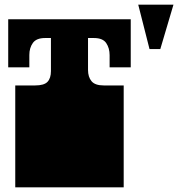

<svg xmlns="http://www.w3.org/2000/svg" viewBox="-20 -798 759 818"><path d="M45 0V-135Q45 -152 45 -156.5Q45 -161 45 -163Q45 -165 45 -171V-172Q45 -179 45 -180.5Q45 -182 45 -187.5Q45 -193 45 -209V-260Q45 -277 45 -281.5Q45 -286 45 -288Q45 -290 45 -296V-297Q45 -304 45 -305.5Q45 -307 45 -312.5Q45 -318 45 -334V-434H130Q168 -434 182.5 -449.5Q197 -465 197 -495V-636H172Q135 -636 120 -615Q105 -594 105 -564V-511H15V-716H537V-511H447V-563Q447 -593 432.5 -614.5Q418 -636 380 -636H355V-500Q355 -470 370 -452Q385 -434 422 -434H507V-334Q507 -318 507 -312.5Q507 -307 507 -305.5Q507 -304 507 -297V-296Q507 -290 507 -288Q507 -286 507 -281.5Q507 -277 507 -260V-209Q507 -193 507 -187.5Q507 -182 507 -180.5Q507 -179 507 -172V-171Q507 -165 507 -163Q507 -161 507 -156.5Q507 -152 507 -135V0ZM617 -589 569 -778H719L663 -589Z"/></svg>

Font: Danfo
Style: Regular
Weight: 400
Designer: Seyi Olusanya, David Udoh, Eyiyemi Adegbite, Mirko Velimirović
Version: Version 1.000